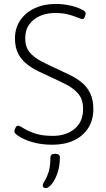

<svg xmlns="http://www.w3.org/2000/svg" viewBox="-20 -730 540 975"><path d="M246 5Q191 5 145 -8Q99 -21 67 -44Q53 -54 53 -62Q53 -70 58.5 -81Q64 -92 72 -92Q79 -92 99 -79Q119 -66 155.5 -53Q192 -40 248 -40Q316 -40 359 -76Q402 -112 402 -176Q402 -224 378.5 -252.5Q355 -281 318 -300Q281 -319 241 -337Q208 -352 175 -368Q142 -384 115 -405.5Q88 -427 72 -458.5Q56 -490 56 -535Q56 -587 82.5 -626.5Q109 -666 156 -688Q203 -710 263 -710Q302 -710 340.5 -701Q379 -692 404 -677Q415 -670 415 -661Q415 -656 410.5 -644.5Q406 -633 400 -633Q392 -633 375 -640.5Q358 -648 329.5 -656Q301 -664 258 -664Q218 -664 184 -649.5Q150 -635 129 -606.5Q108 -578 108 -535Q108 -491 131 -464Q154 -437 191 -418Q228 -399 272 -379Q305 -364 337.5 -348Q370 -332 396.5 -310Q423 -288 438.5 -255.5Q454 -223 454 -176Q454 -120 427.5 -79Q401 -38 354 -16.5Q307 5 246 5ZM213 225Q197 225 197 212Q197 203 207 188Q217 173 226.5 144.5Q236 116 236 69Q236 51 260 51Q284 51 284 69Q284 115 271.5 150Q259 185 242.5 205Q226 225 213 225Z"/></svg>

Font: Asap ExtraLight
Style: Regular
Weight: 200
Designer: Pablo Cosgaya
Foundry: Omnibus-Type
Version: Version 3.001; ttfautohint (v1.8.4.7-5d5b)